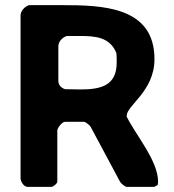

<svg xmlns="http://www.w3.org/2000/svg" viewBox="-20 -727 678 747"><path d="M93 -707C77 -702 60 -685 60 -667V-33C60 -22 72 0 87 0H180C187 0 203 -13 203 -20V-220C203 -227 220 -253 233 -253H307C314 -253 331 -238 333 -233L447 -20C449 -15 466 0 473 0H580L593 -7C594 -7 595 -17 595 -20C595 -102 509 -200 473 -273V-277C473 -317 581 -372 581 -497C581 -702 378 -707 220 -707ZM240 -587H290C351 -587 408 -583 433 -520C434 -515 434 -489 434 -483C434 -393 371 -379 293 -379C284 -379 242 -380 233 -380C218 -385 207 -396 207 -413V-547C207 -565 223 -582 240 -587Z"/></svg>

Font: Asimov Print
Style: C
Weight: 500
Designer: Google
Version: Version 2.000980: 2014